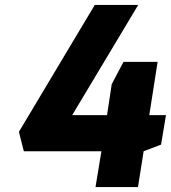

<svg xmlns="http://www.w3.org/2000/svg" viewBox="-20 -762 696 782"><path d="M393 -146H77L57 -225L366 -742H543L274 -293H416L435 -419L483 -510H622L588 -293H656L636 -173L565 -146L542 0H369Z"/></svg>

Font: Exo ExtraBold
Style: Italic
Weight: 800
Italic angle: -9°
Designer: Natanael Gama
Foundry: Natanael Gama
Version: Version 1.500; ttfautohint (v1.6)